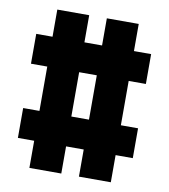

<svg xmlns="http://www.w3.org/2000/svg" viewBox="-80 -768 735 836"><g transform="rotate(10 288.0 -350.0)"><path d="M106 0V-700H247V0ZM325 0V-700H466V0ZM542 -120H34V-252H542ZM542 -448H34V-580H542Z"/></g></svg>

Font: Tektur Condensed
Style: Bold
Weight: 700
Width: 3
Designer: Adam Jagosz
Foundry: Adam Jagosz
Version: Version 1.005;gftools[0.9.30]